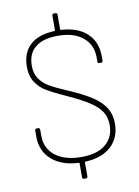

<svg xmlns="http://www.w3.org/2000/svg" viewBox="-97 -865 745 1026"><g transform="rotate(-10 275.5 -352.0)"><path d="M265 87V12Q265 8 261 8Q169 4 115.5 -43.5Q62 -91 62 -167V-202Q62 -212 72 -212H79Q89 -212 89 -202V-169Q89 -100 140.5 -60Q192 -20 282 -20Q367 -20 413 -58Q459 -96 459 -163Q459 -205 439 -235.5Q419 -266 378 -292.5Q337 -319 266 -352L246 -361Q189 -387 155.5 -407Q122 -427 99.5 -460.5Q77 -494 77 -544Q77 -621 123 -663Q169 -705 255 -708Q259 -708 259 -712V-791Q259 -801 269 -801H277Q287 -801 287 -791V-712Q287 -708 291 -708Q381 -703 431 -656.5Q481 -610 481 -532V-508Q481 -498 471 -498H463Q453 -498 453 -508V-530Q453 -599 404 -639.5Q355 -680 268 -680Q189 -680 146.5 -646Q104 -612 104 -546Q104 -503 124 -474.5Q144 -446 175 -428Q206 -410 262 -386L283 -377Q358 -344 402 -314Q446 -284 467 -248.5Q488 -213 488 -165Q488 -89 438 -42.5Q388 4 298 8Q294 8 294 12V87Q294 97 284 97H275Q265 97 265 87Z"/></g></svg>

Font: Barlow GEO Thin
Style: Regular
Weight: 100
Designer: Jeremy Tribby
Foundry: Tribby Type
Version: Version 1.408